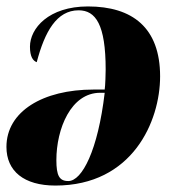

<svg xmlns="http://www.w3.org/2000/svg" viewBox="-27 -566 545 596"><path d="M246 -546C124 -546 66 -478 66 -421C66 -389 76 -377 87 -373C112 -468 149 -534 217 -534C270 -534 301 -490 301 -350C301 -341 300 -300 298 -288H263C106 -288 -7 -220 -7 -110C-7 -35 47 10 145 10C384 10 470 -189 470 -329C470 -480 384 -546 246 -546ZM284 -278H298C277 -100 228 -4 185 -4C157 -4 148 -21 148 -69C148 -166 193 -278 284 -278Z"/></svg>

Font: Noto Serif Display Condensed Black
Style: Italic
Weight: 900
Width: 3
Italic angle: -12°
Designer: Monotype Design Team
Foundry: Monotype Imaging Inc.
Version: Version 2.009